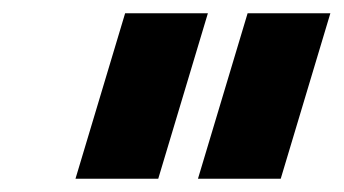

<svg xmlns="http://www.w3.org/2000/svg" viewBox="-20 -770 519 290"><path d="M94 -500 169 -750H294L219 -500ZM279 -500 354 -750H479L404 -500Z"/></svg>

Font: Mohave Light
Style: Bold Italic
Weight: 700
Italic angle: -8°
Version: Version 2.003